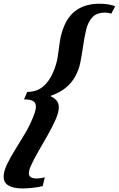

<svg xmlns="http://www.w3.org/2000/svg" viewBox="-43 -840 650 1051"><path d="M80 191.5Q31.5 191.5 4.2 176Q-23 160.5 -23 127Q-23 98 -5.2 60.8Q12.5 23.5 39 -19Q65.5 -61.5 92.5 -106.8Q119.5 -152 137.5 -197Q153.5 -234.5 153.5 -257Q153.5 -277.5 138 -286.8Q122.5 -296 88.5 -296L106 -337Q158 -337 192 -365.5Q226 -394 246 -440.5Q266.5 -486.5 272.8 -528.5Q279 -570.5 284.5 -611.5Q290 -652.5 307 -694.5Q357.5 -819.5 502 -819.5Q528.5 -819.5 550.2 -815.8Q572 -812 587.5 -806L566.5 -765.5Q554 -769 547.5 -770Q541 -771 533.5 -771Q486 -771 462.2 -745Q438.5 -719 428.5 -676.8Q418.5 -634.5 411.5 -585.5Q405.5 -542.5 397 -499.2Q388.5 -456 368.5 -421Q347 -383 314.2 -357.5Q281.5 -332 237 -316.5L235.5 -312.5Q256 -303 267.5 -288.8Q279 -274.5 279 -252Q279 -225.5 261.2 -185.2Q243.5 -145 217.5 -99.2Q191.5 -53.5 166 -9.5Q140.5 34.5 125.5 69Q115 93 115 109Q115 137 158.5 137Q168.5 137 179 135.5Q189.5 134 202 130.5L191 178.5Q168 184.5 137.2 188Q106.5 191.5 80 191.5Z"/></svg>

Font: Libre Caslon Text Bold
Style: Italic
Weight: 700
Italic angle: -22.583°
Designer: Pablo Impallari, Rodrigo Fuenzalida, Katja Schimmel
Foundry: Pablo Impallari, Rodrigo Fuenzalida
Version: Version 2.000